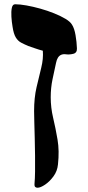

<svg xmlns="http://www.w3.org/2000/svg" viewBox="-20 -641 414 901"><path d="M156 240Q150 240 145.5 236.5Q141 233 142 220Q144 199 144.5 164.5Q145 130 144.5 89Q144 48 143 7Q142 -34 141 -67.5Q140 -101 140 -120Q140 -182 151.5 -231.5Q163 -281 173.5 -323Q184 -365 181 -403Q162 -408 145 -414Q128 -420 113 -425Q94 -433 79 -441Q64 -449 54 -465.5Q44 -482 39 -515Q35 -538 33.5 -562.5Q32 -587 35.5 -604Q39 -621 51 -621Q73 -621 104 -615.5Q135 -610 169 -600.5Q203 -591 234 -578.5Q265 -566 287.5 -552.5Q310 -539 318 -525Q329 -508 334.5 -476Q340 -444 341 -414Q342 -393 324 -388.5Q306 -384 291 -386Q277 -388 267.5 -384Q258 -380 252 -370.5Q246 -361 243 -346Q235 -309 226.5 -269Q218 -229 218 -184Q218 -136 229.5 -87.5Q241 -39 250 14Q259 67 252 131Q249 162 231 186.5Q213 211 191.5 225.5Q170 240 156 240Z"/></svg>

Font: Noto Rashi Hebrew Black
Style: Regular
Weight: 900
Version: Version 1.006